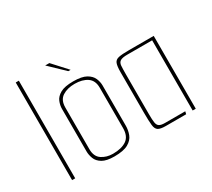

<svg xmlns="http://www.w3.org/2000/svg" viewBox="-123 -849 1184 1073"><g transform="rotate(-30 469.0 -313.0)"><path d="M70 -630H90V0H70Z M342 4Q291 4 264.5 -12Q238 -28 229 -52Q220 -76 220 -98V-373Q220 -396 229.5 -419.5Q239 -443 267 -459Q295 -475 351 -475Q406 -475 434 -459Q462 -443 472 -419.5Q482 -396 482 -373V-114Q482 -84 471.5 -57Q461 -30 431 -13Q401 4 342 4ZM342 -13Q398 -13 430 -35Q462 -57 462 -110V-370Q462 -417 431 -438Q400 -459 351 -459Q303 -459 271.5 -438.5Q240 -418 240 -370V-101Q240 -54 270.5 -33.5Q301 -13 342 -13ZM356 -538 260 -630H287L371 -538Z M675 0Q641 0 626.5 -9Q612 -18 609 -45Q606 -72 606 -125V-387Q606 -426 613 -443.5Q620 -461 642 -465.5Q664 -470 709 -470H868V0H848V-453H689Q655 -453 642 -444.5Q629 -436 627.5 -416.5Q626 -397 626 -362V-103Q626 -68 629 -49.5Q632 -31 643.5 -24Q655 -17 680 -17H810L806 0Z"/></g></svg>

Font: Smooch Sans Thin
Style: Regular
Weight: 100
Designer: Robert E. Leuschke
Foundry: Robert E. Leuschke
Version: Version 1.010